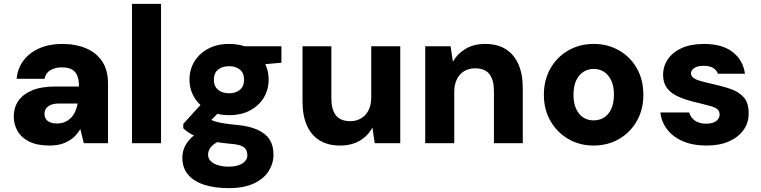

<svg xmlns="http://www.w3.org/2000/svg" viewBox="-20 -740 3934 992"><path d="M236 12Q173 12 132 -8Q91 -28 71 -62.5Q51 -97 51 -138Q51 -183 74 -217.5Q97 -252 144.5 -272.5Q192 -293 266 -293H388Q388 -327 379.5 -348.5Q371 -370 351.5 -381Q332 -392 300 -392Q265 -392 240.5 -377.5Q216 -363 210 -333H66Q71 -387 101.5 -427.5Q132 -468 183.5 -490.5Q235 -513 300 -513Q372 -513 425.5 -490Q479 -467 508.5 -422Q538 -377 538 -310V0H413L395 -73Q384 -54 369 -38.5Q354 -23 334 -11.5Q314 0 290 6Q266 12 236 12ZM274 -102Q298 -102 316 -110Q334 -118 347.5 -132Q361 -146 369 -164.5Q377 -183 381 -204V-205H284Q259 -205 242.5 -198Q226 -191 218 -179.5Q210 -168 210 -152Q210 -135 218 -124Q226 -113 240.5 -107.5Q255 -102 274 -102Z M662 0V-720H812V0Z M1162 232Q1089 232 1035 214.5Q981 197 951.5 162Q922 127 922 74Q922 36 942.5 3.5Q963 -29 1001 -54.5Q1039 -80 1093 -98L1142 -21Q1098 -8 1076.5 12.5Q1055 33 1055 59Q1055 79 1069.5 93Q1084 107 1108 114Q1132 121 1162 121Q1190 121 1211.5 114Q1233 107 1245.5 93.5Q1258 80 1258 62Q1258 36 1241 21.5Q1224 7 1172 3Q1123 -1 1083.5 -9Q1044 -17 1013.5 -27.5Q983 -38 961.5 -51Q940 -64 927 -77V-100L1037 -221L1140 -189L1007 -55L1053 -130Q1064 -124 1074.5 -119Q1085 -114 1101 -110Q1117 -106 1141 -102Q1165 -98 1202 -95Q1267 -89 1309.5 -70Q1352 -51 1372.5 -19.5Q1393 12 1393 59Q1393 104 1368.5 143.5Q1344 183 1292.5 207.5Q1241 232 1162 232ZM1164 -145Q1101 -145 1055 -170Q1009 -195 984 -236.5Q959 -278 959 -329Q959 -380 984 -421.5Q1009 -463 1055 -488Q1101 -513 1164 -513Q1227 -513 1273 -488Q1319 -463 1343.5 -421.5Q1368 -380 1368 -329Q1368 -278 1343.5 -236.5Q1319 -195 1273 -170Q1227 -145 1164 -145ZM1164 -258Q1198 -258 1219.5 -276Q1241 -294 1241 -328Q1241 -363 1219.5 -380.5Q1198 -398 1164 -398Q1129 -398 1107 -380.5Q1085 -363 1085 -328Q1085 -294 1107 -276Q1129 -258 1164 -258ZM1247 -399 1225 -501H1434V-416Z M1737 12Q1675 12 1631.5 -14.5Q1588 -41 1565.5 -92Q1543 -143 1543 -216V-501H1692V-231Q1692 -174 1715.5 -144Q1739 -114 1790 -114Q1821 -114 1845.5 -128.5Q1870 -143 1884 -170Q1898 -197 1898 -236V-501H2048V0H1916L1904 -81Q1882 -39 1839.5 -13.5Q1797 12 1737 12Z M2177 0V-501H2308L2320 -421Q2343 -462 2385 -487.5Q2427 -513 2487 -513Q2550 -513 2593 -486Q2636 -459 2658.5 -408Q2681 -357 2681 -284V0H2532V-270Q2532 -326 2509 -356.5Q2486 -387 2434 -387Q2403 -387 2378.5 -372.5Q2354 -358 2340.5 -330.5Q2327 -303 2327 -265V0Z M3047 12Q2974 12 2916 -22Q2858 -56 2824 -115Q2790 -174 2790 -250Q2790 -327 2824 -386.5Q2858 -446 2916.5 -479.5Q2975 -513 3047 -513Q3120 -513 3178.5 -479.5Q3237 -446 3270.5 -387Q3304 -328 3304 -250Q3304 -174 3270.5 -115Q3237 -56 3178.5 -22Q3120 12 3047 12ZM3047 -118Q3077 -118 3100.5 -132.5Q3124 -147 3138 -177Q3152 -207 3152 -251Q3152 -295 3138 -324.5Q3124 -354 3100.5 -369Q3077 -384 3048 -384Q3018 -384 2994.5 -369Q2971 -354 2957 -324.5Q2943 -295 2943 -250Q2943 -207 2957 -177Q2971 -147 2994.5 -132.5Q3018 -118 3047 -118Z M3630 12Q3560 12 3508 -10.5Q3456 -33 3426.5 -72Q3397 -111 3392 -159H3541Q3545 -143 3556.5 -129.5Q3568 -116 3586 -108.5Q3604 -101 3627 -101Q3652 -101 3667.5 -107.5Q3683 -114 3690.5 -125Q3698 -136 3698 -148Q3698 -166 3686.5 -175.5Q3675 -185 3653 -191.5Q3631 -198 3601 -205Q3565 -213 3530.5 -223.5Q3496 -234 3467.5 -249.5Q3439 -265 3422.5 -290.5Q3406 -316 3406 -353Q3406 -398 3431 -434.5Q3456 -471 3503 -492Q3550 -513 3617 -513Q3711 -513 3765 -471.5Q3819 -430 3829 -359H3689Q3683 -378 3664.5 -389Q3646 -400 3616 -400Q3584 -400 3567 -388.5Q3550 -377 3550 -361Q3550 -348 3562 -338.5Q3574 -329 3596 -322.5Q3618 -316 3649 -309Q3709 -296 3753 -281Q3797 -266 3822.5 -237.5Q3848 -209 3848 -156Q3849 -107 3822 -69Q3795 -31 3746.5 -9.5Q3698 12 3630 12Z"/></svg>

Font: DM Sans 17pt Black
Style: Regular
Weight: 900
Version: Version 4.004;gftools[0.9.30]